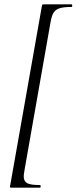

<svg xmlns="http://www.w3.org/2000/svg" viewBox="-20 -745 352 882"><path d="M27 106 172 -715Q173 -722 174.5 -723.5Q176 -725 181 -725H308Q312 -725 312 -719Q312 -713 308 -713Q272 -713 253.5 -707Q235 -701 226 -686.5Q217 -672 212 -642L93 34Q89 58 89 65Q89 88 105 96.5Q121 105 162 105Q167 105 167 111Q167 117 162 117H32Q27 117 26 115Q25 113 27 106Z"/></svg>

Font: Cormorant Infant
Style: Italic
Weight: 400
Italic angle: -10°
Designer: Christian Thalmann (Catharsis Fonts)
Foundry: Catharsis Fonts
Version: Version 4.000